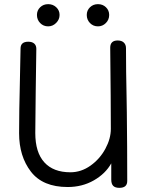

<svg xmlns="http://www.w3.org/2000/svg" viewBox="-20 -903 707 925"><path d="M591 -362Q593 -192 593 -31Q593 2 555 2Q535 2 525.5 -7.5Q516 -17 516 -38V-116Q488 -66 432 -34Q376 -2 306 -2Q186 -2 129 -76Q72 -150 72 -261Q72 -315 73 -377Q74 -439 75 -472Q77 -539 79 -669Q79 -702 116 -702Q135 -702 145 -693Q155 -684 155 -668Q155 -638 152 -458Q150 -330 150 -262Q150 -169 193.5 -121Q237 -73 319 -73Q371 -73 416 -105Q461 -137 487.5 -186Q514 -235 514 -282Q514 -406 511 -673Q511 -708 547 -708Q566 -708 576.5 -698Q587 -688 587 -671Q587 -563 590 -426Q590 -385 591 -362ZM158 -831Q158 -853 173.5 -868Q189 -883 212 -883Q235 -883 251 -868Q267 -853 267 -831Q267 -809 250.5 -792.5Q234 -776 212 -776Q189 -776 173.5 -792Q158 -808 158 -831ZM398 -831Q398 -853 413.5 -868Q429 -883 452 -883Q475 -883 490.5 -868Q506 -853 506 -831Q506 -808 490 -792Q474 -776 452 -776Q429 -776 413.5 -792Q398 -808 398 -831Z"/></svg>

Font: Mali
Style: Regular
Weight: 400
Version: Version 1.000; ttfautohint (v1.6)